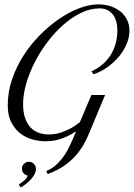

<svg xmlns="http://www.w3.org/2000/svg" viewBox="-20 -720 606 869"><path d="M393.6 -397Q448.7 -421.4 480 -470Q511.2 -518.6 511.2 -584Q511.2 -605 506.1 -623Q501 -641.1 490.7 -654.3Q480.5 -667.5 465.3 -674.8Q450.2 -682.1 430.7 -682.1Q389.2 -682.1 347.4 -662.1Q305.7 -642.1 267.3 -608.4Q229 -574.7 195.6 -530.8Q162.1 -486.8 137.5 -438.7Q112.8 -390.6 98.6 -341.3Q84.5 -292 84.5 -248.5Q84.5 -212.4 93.3 -186.5Q102.1 -160.6 117.7 -143.8Q133.3 -127 154.8 -119.1Q176.3 -111.3 202.1 -111.3Q210 -111.3 223.6 -112.8Q237.3 -114.3 255.1 -119.9Q272.9 -125.5 294.9 -136.5Q316.9 -147.5 341.3 -166.5L393.6 -290H455.6L383.3 -116.7Q371.6 -87.9 356 -61.3Q340.3 -34.7 318.4 -11Q296.4 12.7 266.6 32.7Q236.8 52.7 195.8 67.9L189.5 54.2Q216.8 43 237.1 23.4Q257.3 3.9 272 -18.1Q286.6 -40 296.1 -60.8Q305.7 -81.5 311.5 -95.2L324.2 -125.5Q301.3 -110.4 280.8 -101.3Q260.3 -92.3 242.7 -87.6Q225.1 -83 210.9 -81.8Q196.8 -80.6 186.5 -80.6Q159.7 -80.6 129.6 -88.1Q99.6 -95.7 74.2 -114.5Q48.8 -133.3 32 -164.6Q15.1 -195.8 15.1 -243.2Q15.1 -303.2 34.4 -360.4Q53.7 -417.5 86.2 -468.3Q118.7 -519 160.9 -561.5Q203.1 -604 248.5 -635Q293.9 -666 339.6 -683.1Q385.3 -700.2 424.3 -700.2Q455.6 -700.2 481.4 -691.4Q507.3 -682.6 526.1 -667Q544.9 -651.4 555.4 -629.4Q565.9 -607.4 565.9 -580.6Q565.9 -550.3 552.7 -519.8Q539.6 -489.3 517.1 -462.6Q494.6 -436 465.1 -415.3Q435.5 -394.5 403.3 -383.8ZM65.4 114.7Q78.1 106.9 90.3 96.2Q102.5 85.4 105.5 74.7Q93.8 72.3 86.4 63.5Q79.1 54.7 79.1 44.4Q79.1 30.8 88.4 21.5Q97.7 12.2 109.9 12.2Q124 12.2 133.3 21.5Q142.6 30.8 142.6 44.9Q142.6 56.6 136.2 68.6Q129.9 80.6 119.9 91.6Q109.9 102.5 97.7 112.3Q85.4 122.1 73.2 128.4Z"/></svg>

Font: Dynalight
Style: Regular
Weight: 400
Version: Version 1.000